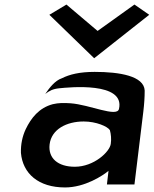

<svg xmlns="http://www.w3.org/2000/svg" viewBox="-20 -811 676 844"><path d="M252 -467C222 -457 197 -425 179 -398C197 -412 212 -420 241 -423C281 -427 531 -453 503 -332C494 -294 374 -351 290 -357C260 -359 238 -359 212 -353C152 -337 117 -293 93 -243C78 -211 71 -176 72 -139C80 -48 149 13 266 13C353 13 432 -39 457 -60L450 0H571L610 -320C614 -353 616 -383 616 -413C613 -477 506 -495 396 -495C330 -495 286 -484 252 -467ZM309 -78C235 -78 191 -115 198 -176C206 -243 273 -277 348 -277C403 -277 453 -255 463 -239C468 -221 470 -200 467 -179C463 -144 393 -78 309 -78ZM197 -746 394 -555 636 -746 571 -791 409 -675 272 -791Z"/></svg>

Font: Bluebird
Style: ExtObl
Weight: 400
Designer: Jasper
Foundry: Cannot Into Space Fonts
Version: Version 0.98